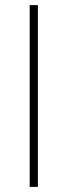

<svg xmlns="http://www.w3.org/2000/svg" viewBox="-20 -730 264 750"><path d="M96 0V-710H128V0Z"/></svg>

Font: Geist Thin
Style: Regular
Weight: 400
Designer: Basement.studio, Andrés Briganti, Mateo Zaragoza
Foundry: Basement.studio, Vercel, Andrés Briganti, Guido Ferreyra, Mateo Zaragoza
Version: Version 1.401